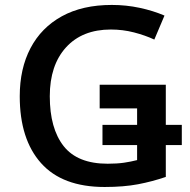

<svg xmlns="http://www.w3.org/2000/svg" viewBox="-20 -744 766 774"><path d="M401.9 9.8Q231.4 9.8 145.5 -86.4Q59.6 -182.6 59.6 -356Q59.6 -467.3 103 -550Q146.5 -632.8 229.5 -678.5Q312.5 -724.1 430.7 -724.1Q488.8 -724.1 543.2 -712.4Q597.7 -700.7 643.1 -681.2L602.1 -584.5Q565.4 -601.6 520.3 -613.3Q475.1 -625 426.8 -625Q311.5 -625 246.1 -553Q180.7 -481 180.7 -356Q180.7 -226.1 236.6 -155Q292.5 -84 414.1 -84Q451.7 -84 480 -88.1Q508.3 -92.3 532.7 -98.6V-159.2H393.1V-240.7H532.7V-307.1H381.8V-402.3H648.4V-240.7H712.9V-159.2H648.4V-30.8Q594.2 -12.2 536.4 -1.2Q478.5 9.8 401.9 9.8Z"/></svg>

Font: Open Sans SemiBold
Style: Regular
Weight: 600
Designer: Monotype Design Team
Foundry: Monotype Imaging Inc.
Version: Version 3.003; ttfautohint (v1.8.4)